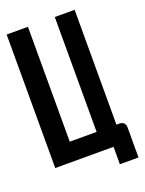

<svg xmlns="http://www.w3.org/2000/svg" viewBox="-123 -613 564 746"><g transform="rotate(-20 159.0 -240.0)"><path d="M318 72V-52C318 -68 309 -77 293 -77H281V-552H199V-77H88V-552H0V0H241V72Z"/></g></svg>

Font: Queering
Style: Regular
Weight: 400
Designer: Adam Naccarato
Foundry: adamnac
Version: Version 2.000;hotconv 1.0.109;makeotfexe 2.5.65596